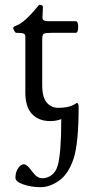

<svg xmlns="http://www.w3.org/2000/svg" viewBox="-20 -488 354 796"><path d="M189 14Q140 14 112.5 -15.5Q85 -45 85 -105V-337Q85 -346 77.5 -349Q70 -352 47 -352Q44 -352 39.5 -359.5Q35 -367 35 -371.5Q35 -376 40 -379Q63 -386 87 -408Q111 -430 126 -449Q141 -468 144 -468Q158 -468 158 -458L156 -414Q156 -400 180 -400H294Q304 -400 304 -376Q304 -352 294 -352H195Q168 -352 161.5 -348Q155 -344 155 -324V-135Q155 -84 174 -62.5Q193 -41 221 -41Q271 -41 296 -60Q300 -63 303 -58.5Q306 -54 306 -47Q306 107 285 170Q264 233 225.5 260.5Q187 288 148 288Q109 288 76.5 276.5Q44 265 44 249Q44 226 55 209.5Q66 193 79 193Q92 193 112.5 222Q133 251 155 251Q177 251 194.5 237.5Q212 224 219 199Q234 149 234 6Q212 14 189 14Z"/></svg>

Font: EB Garamond
Style: Regular
Weight: 400
Version: Version 0.012